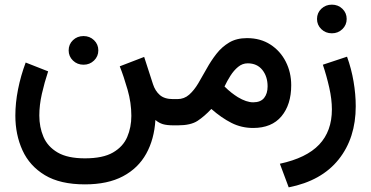

<svg xmlns="http://www.w3.org/2000/svg" viewBox="-20 -534 1580 818"><path d="M272.5 -319.3Q272.5 -345.2 290.8 -362.8Q309.1 -380.4 335.9 -380.4Q362.3 -380.4 380.6 -362.8Q398.9 -345.2 398.9 -319.3Q398.9 -293.9 380.6 -276.1Q362.3 -258.3 335.9 -258.3Q309.1 -258.3 290.8 -276.1Q272.5 -293.9 272.5 -319.3ZM341.8 140.6Q418.5 140.6 461.4 115.7Q504.4 90.8 522 49.6Q539.6 8.3 539.6 -40.5Q539.6 -96.2 523.4 -152.3Q507.3 -208.5 490.2 -251.5L594.2 -291.5L631.8 -175.3Q641.1 -146.5 660.9 -129.2Q680.7 -111.8 717.3 -111.8H736.3V0H719.2Q690.9 0 673.8 -5.1Q656.7 -10.3 642.1 -22.9Q637.2 59.1 603 120.8Q568.8 182.6 503.9 217Q439 251.5 341.8 251.5Q236.3 251.5 171.1 212.2Q106 172.9 75.7 106.2Q45.4 39.6 45.4 -41.5Q45.4 -95.7 56.9 -153.6Q68.4 -211.4 89.4 -267.6L185.1 -230Q169.4 -182.6 158.4 -134.3Q147.5 -85.9 147.5 -42Q147.5 7.8 165.3 49.3Q183.1 90.8 225.6 115.7Q268.1 140.6 341.8 140.6Z M1058.6 11.2Q1008.8 11.2 966.3 -10.3Q923.8 -31.7 880.4 -69.8Q850.6 -38.1 821.5 -19Q792.5 0 738.3 0H716.8V-111.8H735.8Q764.6 -111.8 785.9 -130.6Q807.1 -149.4 824.7 -179Q842.3 -208.5 860.6 -241.7Q878.9 -274.9 901.9 -304.4Q924.8 -334 956.3 -352.8Q987.8 -371.6 1032.2 -371.6Q1089.8 -371.6 1132.1 -344.2Q1174.3 -316.9 1197.5 -271.2Q1220.7 -225.6 1220.7 -170.9Q1220.7 -88.4 1179.2 -38.6Q1137.7 11.2 1058.6 11.2ZM1035.2 -264.2Q1012.7 -264.2 994.4 -249Q976.1 -233.9 961.7 -211.2Q947.3 -188.5 936.5 -165.5Q951.7 -150.4 965.8 -139.4Q980 -128.4 993.2 -120.1Q1029.8 -98.1 1058.6 -98.1Q1090.3 -98.1 1105.2 -116.7Q1120.1 -135.3 1120.1 -166Q1120.1 -208 1097.7 -236.1Q1075.2 -264.2 1035.2 -264.2Z M1330.6 -453.1Q1330.6 -479 1348.9 -496.6Q1367.2 -514.2 1394 -514.2Q1420.4 -514.2 1438.7 -496.6Q1457 -479 1457 -453.1Q1457 -427.7 1438.7 -409.9Q1420.4 -392.1 1394 -392.1Q1367.2 -392.1 1348.9 -409.9Q1330.6 -427.7 1330.6 -453.1ZM1210 264.2 1172.4 163.6Q1285.6 139.2 1339.8 82Q1394 24.9 1394 -67.9Q1394 -110.8 1382.8 -160.6Q1371.6 -210.4 1355.5 -258.3L1458.5 -292.5Q1477.1 -241.2 1486.3 -186.8Q1495.6 -132.3 1495.6 -81.5Q1495.6 54.2 1422.6 145.5Q1349.6 236.8 1210 264.2Z"/></svg>

Font: Vazirmatn RD Medium
Style: Regular
Weight: 500
Designer: Saber Rastikerdar
Foundry: Saber Rastikerdar
Version: Version 33.003